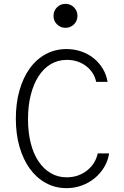

<svg xmlns="http://www.w3.org/2000/svg" viewBox="-20 -964 640 994"><path d="M486 -170Q474 -115 429.5 -80.5Q385 -46 325 -46Q280 -46 243 -67.5Q206 -89 179.5 -128.5Q153 -168 139 -223.5Q125 -279 125 -348Q125 -417 139.5 -473.5Q154 -530 180 -570Q206 -610 243 -632Q280 -654 326 -654Q383 -654 425 -622.5Q467 -591 478 -540H537Q531 -577 512 -608.5Q493 -640 465 -662.5Q437 -685 401 -697.5Q365 -710 324 -710Q266 -710 217.5 -684Q169 -658 134.5 -610.5Q100 -563 81 -496.5Q62 -430 62 -350Q62 -270 81 -204Q100 -138 134.5 -90.5Q169 -43 217.5 -16.5Q266 10 324 10Q366 10 403 -3.5Q440 -17 469.5 -41Q499 -65 519 -98Q539 -131 545 -170ZM257 -882Q257 -856 275 -838Q293 -820 319 -820Q345 -820 363 -838Q381 -856 381 -882Q381 -908 363 -926Q345 -944 319 -944Q293 -944 275 -926Q257 -908 257 -882Z"/></svg>

Font: CommitMonoV142 ExtLt
Style: Regular
Weight: 200
Monospace: yes
Designer: Eigil Nikolajsen
Foundry: Eigil Nikolajsen
Version: Version 1.142